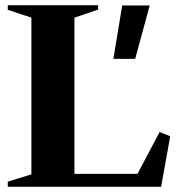

<svg xmlns="http://www.w3.org/2000/svg" viewBox="-20 -720 696 740"><path d="M10 0V-20L101 -48V-652L10 -682V-700H358V-683L267 -652V-50H510L595 -211L636 -195L601 0ZM417 -493 451 -699H557L501 -493Z"/></svg>

Font: Wittgenstein Extrabold
Style: Regular
Weight: 800
Designer: Jörg Drees
Foundry: Jörg Drees
Version: Version 1.303; ttfautohint (v1.8.4.7-5d5b)